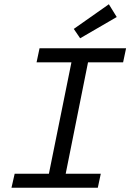

<svg xmlns="http://www.w3.org/2000/svg" viewBox="-20 -883 640 903"><path d="M34 0H440L454 -66H289L394 -590H559L573 -656H166L152 -590H316L210 -66H49L34 0ZM357 -703 529 -803 492 -863 327 -747 357 -703Z"/></svg>

Font: Source Code Variable
Style: Italic
Weight: 400
Italic angle: -11°
Monospace: yes
Designer: Paul D. Hunt, Teo Tuominen
Foundry: Adobe Systems Incorporated
Version: Version 1.005;PS 1.0;hotconv 16.6.54;makeotf.lib2.5.65590